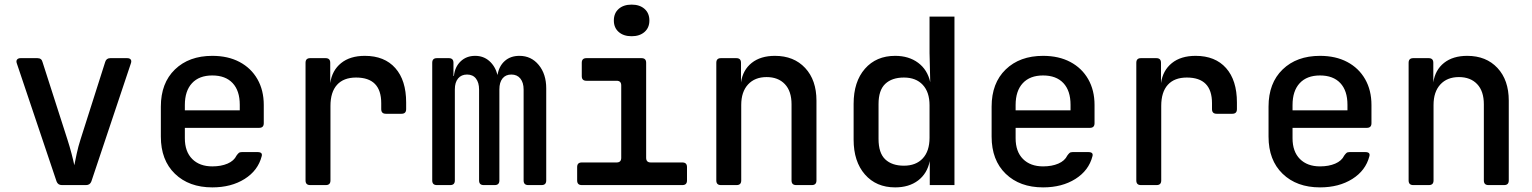

<svg xmlns="http://www.w3.org/2000/svg" viewBox="-20 -802 6640 832"><path d="M248 0Q231 0 225 -16L53 -527Q49 -538 54 -544Q59 -550 69 -550H142Q160 -550 164 -534L272 -198Q282 -167 290 -136.5Q298 -106 302 -86Q306 -106 312.5 -136.5Q319 -167 329 -198L436 -534Q441 -550 458 -550H531Q542 -550 546.5 -544Q551 -538 547 -527L376 -16Q370 0 353 0Z M900 10Q799 10 738 -49Q677 -108 677 -210V-340Q677 -442 738 -501Q799 -560 900 -560Q968 -560 1018 -533.5Q1068 -507 1095.5 -459Q1123 -411 1123 -347V-268Q1123 -248 1103 -248H781V-203Q781 -145 813 -113Q845 -81 900 -81Q938 -81 966 -93Q994 -105 1005 -128Q1010 -135 1014.5 -139Q1019 -143 1028 -143H1096Q1119 -143 1114 -125Q1098 -63 1040 -26.5Q982 10 900 10ZM781 -347V-324H1019V-348Q1019 -409 988 -442Q957 -475 900 -475Q843 -475 812 -441.5Q781 -408 781 -347Z M1324 0Q1304 0 1304 -20V-530Q1304 -550 1324 -550H1391Q1411 -550 1411 -530V-442Q1419 -497 1458 -528.5Q1497 -560 1561 -560Q1646 -560 1693 -507Q1740 -454 1740 -358V-329Q1740 -309 1720 -309H1652Q1632 -309 1632 -329V-355Q1632 -466 1523 -466Q1469 -466 1440.5 -434.5Q1412 -403 1412 -343V-20Q1412 0 1392 0Z M1873 0Q1853 0 1853 -20V-530Q1853 -550 1873 -550H1925Q1945 -550 1945 -530V-473H1947Q1951 -512 1976 -536Q2001 -560 2039 -560Q2075 -560 2100.5 -537.5Q2126 -515 2136 -477Q2142 -515 2167 -537.5Q2192 -560 2231 -560Q2282 -560 2314.5 -520.5Q2347 -481 2347 -419V-20Q2347 0 2327 0H2269Q2249 0 2249 -20V-414Q2249 -444 2235 -461.5Q2221 -479 2196 -479Q2171 -479 2157.5 -462Q2144 -445 2144 -415V-20Q2144 0 2124 0H2076Q2056 0 2056 -20V-414Q2056 -444 2042.5 -461.5Q2029 -479 2004 -479Q1979 -479 1965 -462Q1951 -445 1951 -415V-20Q1951 0 1931 0Z M2501 0Q2481 0 2481 -20V-78Q2481 -98 2501 -98H2652Q2672 -98 2672 -118V-432Q2672 -452 2652 -452H2521Q2501 -452 2501 -472V-530Q2501 -550 2521 -550H2760Q2780 -550 2780 -530V-118Q2780 -98 2800 -98H2937Q2957 -98 2957 -78V-20Q2957 0 2937 0ZM2717 -645Q2682 -645 2661 -663.5Q2640 -682 2640 -713Q2640 -745 2661 -763.5Q2682 -782 2717 -782Q2752 -782 2773 -763.5Q2794 -745 2794 -713Q2794 -682 2773 -663.5Q2752 -645 2717 -645Z M3104 0Q3084 0 3084 -20V-530Q3084 -550 3104 -550H3171Q3191 -550 3191 -530V-445Q3199 -499 3237.5 -529.5Q3276 -560 3338 -560Q3420 -560 3469 -507.5Q3518 -455 3518 -366V-20Q3518 0 3498 0H3430Q3410 0 3410 -20V-350Q3410 -407 3381 -437.5Q3352 -468 3302 -468Q3251 -468 3221.5 -436Q3192 -404 3192 -347V-20Q3192 0 3172 0Z M3859 10Q3777 10 3728 -46Q3679 -102 3679 -197V-352Q3679 -448 3728 -504Q3777 -560 3859 -560Q3918 -560 3958.5 -530Q3999 -500 4011 -446L4008 -573V-730H4116V0H4009V-104Q3998 -50 3958.5 -20Q3919 10 3859 10ZM3897 -84Q3949 -84 3978.5 -115.5Q4008 -147 4008 -205V-346Q4008 -403 3978.5 -434.5Q3949 -466 3897 -466Q3845 -466 3816 -438.5Q3787 -411 3787 -351V-200Q3787 -139 3816 -111.5Q3845 -84 3897 -84Z M4500 10Q4399 10 4338 -49Q4277 -108 4277 -210V-340Q4277 -442 4338 -501Q4399 -560 4500 -560Q4568 -560 4618 -533.5Q4668 -507 4695.5 -459Q4723 -411 4723 -347V-268Q4723 -248 4703 -248H4381V-203Q4381 -145 4413 -113Q4445 -81 4500 -81Q4538 -81 4566 -93Q4594 -105 4605 -128Q4610 -135 4614.5 -139Q4619 -143 4628 -143H4696Q4719 -143 4714 -125Q4698 -63 4640 -26.5Q4582 10 4500 10ZM4381 -347V-324H4619V-348Q4619 -409 4588 -442Q4557 -475 4500 -475Q4443 -475 4412 -441.5Q4381 -408 4381 -347Z M4924 0Q4904 0 4904 -20V-530Q4904 -550 4924 -550H4991Q5011 -550 5011 -530V-442Q5019 -497 5058 -528.5Q5097 -560 5161 -560Q5246 -560 5293 -507Q5340 -454 5340 -358V-329Q5340 -309 5320 -309H5252Q5232 -309 5232 -329V-355Q5232 -466 5123 -466Q5069 -466 5040.5 -434.5Q5012 -403 5012 -343V-20Q5012 0 4992 0Z M5700 10Q5599 10 5538 -49Q5477 -108 5477 -210V-340Q5477 -442 5538 -501Q5599 -560 5700 -560Q5768 -560 5818 -533.5Q5868 -507 5895.5 -459Q5923 -411 5923 -347V-268Q5923 -248 5903 -248H5581V-203Q5581 -145 5613 -113Q5645 -81 5700 -81Q5738 -81 5766 -93Q5794 -105 5805 -128Q5810 -135 5814.5 -139Q5819 -143 5828 -143H5896Q5919 -143 5914 -125Q5898 -63 5840 -26.5Q5782 10 5700 10ZM5581 -347V-324H5819V-348Q5819 -409 5788 -442Q5757 -475 5700 -475Q5643 -475 5612 -441.5Q5581 -408 5581 -347Z M6104 0Q6084 0 6084 -20V-530Q6084 -550 6104 -550H6171Q6191 -550 6191 -530V-445Q6199 -499 6237.5 -529.5Q6276 -560 6338 -560Q6420 -560 6469 -507.5Q6518 -455 6518 -366V-20Q6518 0 6498 0H6430Q6410 0 6410 -20V-350Q6410 -407 6381 -437.5Q6352 -468 6302 -468Q6251 -468 6221.5 -436Q6192 -404 6192 -347V-20Q6192 0 6172 0Z"/></svg>

Font: Pitagon Sans Mono SemiBold
Style: Regular
Weight: 600
Monospace: yes
Designer: Travis Tran
Foundry: Pitagon
Version: Version 1.001; ttfautohint (v1.8.4.7-5d5b);gftools[0.9.26]